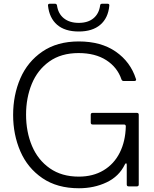

<svg xmlns="http://www.w3.org/2000/svg" viewBox="-20 -994 823 1024"><path d="M50 -381Q50 -487 88.5 -576Q127 -665 206 -719Q285 -773 400 -773Q519 -773 597.5 -718.5Q676 -664 705 -573L706 -570Q706 -562 696 -562H640Q631 -562 628 -570Q606 -635 547 -673Q488 -711 399 -711Q306 -711 243 -666Q180 -621 149.5 -546.5Q119 -472 119 -383Q119 -291 150.5 -216Q182 -141 245.5 -96.5Q309 -52 400 -52Q476 -52 532 -85.5Q588 -119 618.5 -179.5Q649 -240 651 -320Q651 -330 641 -330H474Q464 -330 464 -340V-382Q464 -392 474 -392H710Q720 -392 720 -382V-10Q720 0 710 0H666Q656 0 656 -10V-115Q656 -123 652 -123Q649 -123 646 -117Q615 -53 548.5 -21.5Q482 10 401 10Q285 10 206 -44Q127 -98 88.5 -187Q50 -276 50 -381ZM236 -964V-966Q236 -974 245 -974H274Q282 -974 284 -965Q290 -921 320.5 -896.5Q351 -872 400 -872Q449 -872 478.5 -896.5Q508 -921 514 -965Q515 -974 524 -974H554Q564 -974 563 -964Q557 -898 515 -862Q473 -826 400 -826Q326 -826 284.5 -862Q243 -898 236 -964Z"/></svg>

Font: Open Sauce Two Light
Style: Regular
Weight: 300
Designer: Alfredo Marco Pradil
Foundry: Creative Sauce Fz LLC
Version: Version 1.477